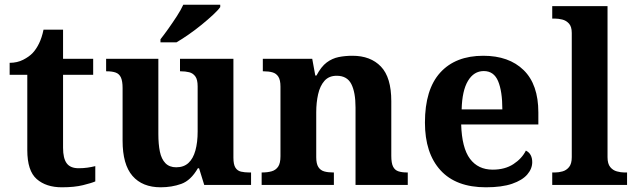

<svg xmlns="http://www.w3.org/2000/svg" viewBox="-20 -786 2702 816"><path d="M243 10Q176 10 136 -25Q96 -60 96 -148V-468H21V-519Q53 -519 78.5 -532Q104 -545 119 -561Q134 -577 146 -601.5Q158 -626 165 -660H248V-536H376V-468H248V-158Q248 -113 263.5 -92Q279 -71 314 -71Q334 -71 351.5 -73.5Q369 -76 385 -80V-15Q369 -8 332.5 1Q296 10 243 10Z M663 10Q585 10 543 -38.5Q501 -87 501 -188V-412Q501 -441 494 -456.5Q487 -472 472 -477.5Q457 -483 433 -483H431V-536H653V-216Q653 -173 659.5 -141.5Q666 -110 683 -92.5Q700 -75 729 -75Q761 -75 781 -93.5Q801 -112 810.5 -146.5Q820 -181 820 -227V-419Q820 -448 810 -461.5Q800 -475 784 -479Q768 -483 748 -483H745V-536H972V-116Q972 -87 980.5 -73.5Q989 -60 1004.5 -56.5Q1020 -53 1039 -53H1047V0H848L826 -71H821Q791 -19 750.5 -4.5Q710 10 663 10ZM662 -619Q677 -638 695.5 -664Q714 -690 731.5 -717Q749 -744 759 -766H916V-756Q907 -743 885.5 -723Q864 -703 837 -681Q810 -659 782 -639.5Q754 -620 730 -606H662Z M1092 0V-53H1094Q1117 -53 1134.5 -58Q1152 -63 1162 -77.5Q1172 -92 1172 -122V-418Q1172 -446 1163 -460Q1154 -474 1138 -478.5Q1122 -483 1100 -483H1097V-536H1307L1320 -465H1325Q1345 -503 1368.5 -520.5Q1392 -538 1419.5 -543.5Q1447 -549 1478 -549Q1555 -549 1599 -503Q1643 -457 1643 -356V-124Q1643 -93 1650.5 -78Q1658 -63 1673 -58Q1688 -53 1710 -53H1713V0H1491V-329Q1491 -394 1473 -429Q1455 -464 1411 -464Q1378 -464 1359 -442.5Q1340 -421 1332 -385.5Q1324 -350 1324 -309V-118Q1324 -90 1333 -76Q1342 -62 1358 -57.5Q1374 -53 1396 -53H1399V0Z M2045 10Q1918 10 1852 -62.5Q1786 -135 1786 -265Q1786 -406 1851 -477.5Q1916 -549 2034 -549Q2143 -549 2205.5 -488Q2268 -427 2268 -308V-257H1940Q1943 -157 1977.5 -111Q2012 -65 2074 -65Q2126 -65 2162 -88.5Q2198 -112 2215 -146Q2229 -139 2235.5 -126.5Q2242 -114 2242 -97Q2242 -69 2221 -44.5Q2200 -20 2156.5 -5Q2113 10 2045 10ZM2115 -321Q2115 -398 2097 -441Q2079 -484 2036 -484Q1994 -484 1969 -442.5Q1944 -401 1942 -321Z M2327 0V-53H2339Q2354 -53 2370.5 -57.5Q2387 -62 2398.5 -76Q2410 -90 2410 -118V-646Q2410 -673 2398 -686Q2386 -699 2369.5 -703Q2353 -707 2339 -707H2327V-760H2562V-118Q2562 -90 2573.5 -76Q2585 -62 2602 -57.5Q2619 -53 2633 -53H2645V0Z"/></svg>

Font: Noto Serif Kannada
Style: Bold
Weight: 700
Version: Version 2.003